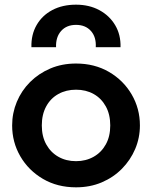

<svg xmlns="http://www.w3.org/2000/svg" viewBox="-20 -787 650 822"><path d="M305.5 15Q225.5 15 163.8 -21.2Q102 -57.5 67 -117.8Q32 -178 32 -250Q32 -303 52 -351Q72 -399 108.8 -435.8Q145.5 -472.5 195.5 -493.8Q245.5 -515 305.5 -515Q385 -515 446.8 -479Q508.5 -443 543.8 -382.5Q579 -322 579 -250Q579 -197 558.8 -149.2Q538.5 -101.5 502 -64.5Q465.5 -27.5 415.5 -6.2Q365.5 15 305.5 15ZM305.5 -97Q347.5 -97 380.8 -115.8Q414 -134.5 433 -168.8Q452 -203 452 -250Q452 -297 433 -331.5Q414 -366 381 -384.5Q348 -403 305.5 -403Q263 -403 229.8 -384.5Q196.5 -366 177.8 -331.5Q159 -297 159 -250Q159 -203 178 -168.8Q197 -134.5 230 -115.8Q263 -97 305.5 -97ZM114.5 -585Q113 -638.5 136.8 -679.8Q160.5 -721 204 -744Q247.5 -767 305.5 -767Q362 -767 405.5 -743.5Q449 -720 473.2 -679Q497.5 -638 496 -585H390Q392.5 -628.5 369.2 -654.5Q346 -680.5 305.5 -680.5Q265 -680.5 241.8 -654.5Q218.5 -628.5 220 -585Z"/></svg>

Font: Geologica Roman Medium
Style: Regular
Weight: 500
Designer: Sindre Bremnes, Frode Helland
Foundry: Monokrom Skriftforlag AS
Version: Version 1.010;gftools[0.9.28]